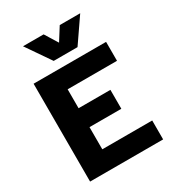

<svg xmlns="http://www.w3.org/2000/svg" viewBox="-217 -1058 1083 1186"><g transform="rotate(-30 325.0 -465.5)"><path d="M73 0V-698H590V-563H238V-428H465V-293H238V-135H594V0ZM132 -931H279L336 -839L394 -931H540L421 -758H251Z"/></g></svg>

Font: Azeret Mono Thin
Style: Regular
Weight: 100
Designer: Martin Vácha
Foundry: Displaay
Version: Version 1.002